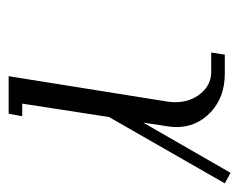

<svg xmlns="http://www.w3.org/2000/svg" viewBox="-76 -490 566 455"><g transform="rotate(90 207.5 -263.0)"><path d="M105 -480 109.9 -512.2H155.8Q210.4 -512.2 246.1 -479Q281.7 -445.8 281.7 -396.5Q281.7 -389.6 279.8 -376L271 -318.8L390.1 -525.9L415 -512.2L257.8 -237.8L226.1 -32.2H255.9L250 0H161.1L221.2 -376Q222.7 -385.3 222.7 -394.5Q222.7 -430.2 202.1 -455.1Q181.6 -480 150.9 -480Z"/></g></svg>

Font: Gawaa
Style: Italic
Weight: 400
Designer: T. Christopher White
Version: Version 1.0